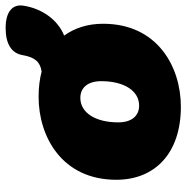

<svg xmlns="http://www.w3.org/2000/svg" viewBox="-10 -656 678 699"><g transform="rotate(-90 329.5 -307.0)"><path d="M290 12C435 12 592 -73 592 -271C592 -326 577 -374 549 -413C607 -436 648 -495 658 -562C664 -602 634 -626 577 -626C519 -626 485 -605 478 -565C470 -518 452 -500 418 -495C391 -502 360 -506 326 -506C181 -506 24 -421 24 -223C24 -83 120 12 290 12ZM294 -140C256 -140 233 -168 233 -216C233 -299 268 -354 322 -354C360 -354 383 -326 383 -278C383 -195 348 -140 294 -140Z"/></g></svg>

Font: SN Pro Black
Style: Italic
Weight: 900
Italic angle: -9°
Designer: Tobias Whetton
Foundry: Supernotes
Version: Version 1.001;Glyphs 3.2 (3249)